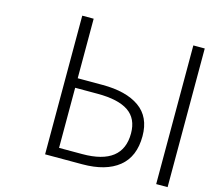

<svg xmlns="http://www.w3.org/2000/svg" viewBox="-104 -852 1065 975"><g transform="rotate(15 428.0 -364.5)"><path d="M212 0V-729H272V-416H403Q527 -416 596.5 -367Q666 -318 666 -217Q666 -109 598.5 -54.5Q531 0 407 0ZM272 -50H394Q606 -50 606 -215Q606 -293 552.5 -329.5Q499 -366 390 -366H272ZM796 0V-729H856V0Z"/></g></svg>

Font: NotoSansHansLight
Style: Regular
Weight: 300
Designer: Ryoko NISHIZUKA  (kana & ideographs); Paul D. Hunt (Latin, Greek & Cyrillic); Wenlong ZHANG  (bopomofo); Sandoll Communi
Foundry: Adobe Systems Incorporated
Version: Version 1.00;December 8, 2021;FontCreator 13.0.0.2675 64-bit